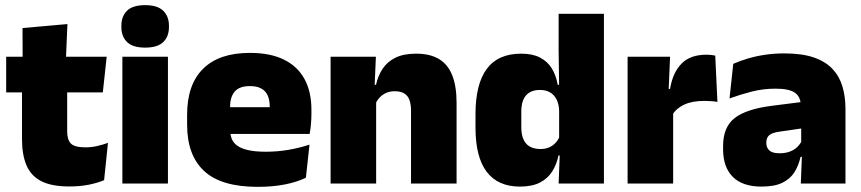

<svg xmlns="http://www.w3.org/2000/svg" viewBox="-20 -713 3345 746"><path d="M249 11.5Q180.5 11.5 140.2 -9.2Q100 -30 82.8 -71Q65.5 -112 65.5 -172V-436H241V-202Q241 -170 255.5 -155.2Q270 -140.5 312.5 -140.5Q335.5 -140.5 358.2 -145.8Q381 -151 399.5 -158L384.5 -13Q358.5 -2 324.5 4.8Q290.5 11.5 249 11.5ZM379.5 -354H4V-492.5H394.5ZM236 -480.5H68L67.5 -604L242 -619.5Z M632.5 0H455.5V-492.5H632.5ZM544 -528Q495.5 -528 473.5 -549.8Q451.5 -571.5 451.5 -608.5V-612.5Q451.5 -649.5 473.5 -671.2Q495.5 -693 544 -693Q592 -693 614.2 -671.2Q636.5 -649.5 636.5 -612.5V-608.5Q636.5 -571 614.2 -549.5Q592 -528 544 -528Z M981 13Q839.5 13 773.2 -48.5Q707 -110 707 -228.5V-267Q707 -384.5 769.2 -446Q831.5 -507.5 951 -507.5Q1030.5 -507.5 1083.5 -481.2Q1136.5 -455 1163.2 -405.8Q1190 -356.5 1190 -287V-271.5Q1190 -251.5 1188.2 -230.8Q1186.5 -210 1183 -192.5H1024.5Q1026.5 -223 1027.2 -250Q1028 -277 1028 -298.5Q1028 -324.5 1020 -342.2Q1012 -360 995 -369.2Q978 -378.5 951 -378.5Q910.5 -378.5 892.2 -357.5Q874 -336.5 874 -298V-253.5L875 -234.5V-203.5Q875 -188 880.5 -173.5Q886 -159 900.8 -147.8Q915.5 -136.5 942.8 -130Q970 -123.5 1013.5 -123.5Q1058 -123.5 1100.5 -130.8Q1143 -138 1182.5 -151L1168.5 -22.5Q1134 -5.5 1086.2 3.8Q1038.5 13 981 13ZM1147.5 -192.5H800.5V-296.5H1147.5Z M1754 0H1577V-283Q1577 -306.5 1571.2 -323.5Q1565.5 -340.5 1551.5 -349.5Q1537.5 -358.5 1513.5 -358.5Q1495 -358.5 1480.5 -352Q1466 -345.5 1455.8 -334.8Q1445.5 -324 1439.5 -310.5L1412.5 -383.5H1441Q1448.5 -418 1466.2 -445.2Q1484 -472.5 1515.8 -488.5Q1547.5 -504.5 1597 -504.5Q1651 -504.5 1685.8 -483.5Q1720.5 -462.5 1737.2 -420.2Q1754 -378 1754 -313.5ZM1441.5 0H1264.5V-492.5H1440.5L1435 -366L1441.5 -348Z M2000 12Q1915 12 1871.2 -45.2Q1827.5 -102.5 1827.5 -217V-269.5Q1827.5 -386 1871.2 -445.2Q1915 -504.5 2005 -504.5Q2049 -504.5 2078 -489.5Q2107 -474.5 2123.8 -447.5Q2140.5 -420.5 2147 -383.5H2192.5L2152.5 -281Q2152 -307 2143.2 -325.2Q2134.5 -343.5 2118.2 -353.5Q2102 -363.5 2078 -363.5Q2042.5 -363.5 2024 -342.5Q2005.5 -321.5 2005.5 -279.5V-219Q2005.5 -176.5 2024.2 -155.2Q2043 -134 2080.5 -134Q2099 -134 2113.8 -140.5Q2128.5 -147 2139 -158.5Q2149.5 -170 2155.5 -185L2199 -109H2150Q2143 -75 2126 -47.5Q2109 -20 2078.5 -4Q2048 12 2000 12ZM2326.5 0H2150.5L2155.5 -128.5L2152.5 -153V-350V-372.5L2150.5 -517V-659.5H2326.5Z M2593 -267.5 2542 -367.5H2583.5Q2593.5 -430 2627.5 -465.2Q2661.5 -500.5 2725 -500.5Q2734.5 -500.5 2742.8 -499.5Q2751 -498.5 2759 -497L2767.5 -317Q2757.5 -319 2743.8 -320Q2730 -321 2717 -321Q2670 -321 2639 -306.8Q2608 -292.5 2593 -267.5ZM2595.5 0H2418.5V-492.5H2583.5L2576.5 -329.5H2595.5Z M3265 0H3091.5L3096.5 -126L3093 -130.5V-283.5L3091.5 -301.5Q3091.5 -336 3069.2 -352.2Q3047 -368.5 2993.5 -368.5Q2945 -368.5 2900.2 -357Q2855.5 -345.5 2814.5 -330.5L2829 -465Q2854 -476 2884.5 -485.2Q2915 -494.5 2951 -500Q2987 -505.5 3027.5 -505.5Q3096 -505.5 3141.8 -489.8Q3187.5 -474 3214.5 -445.2Q3241.5 -416.5 3253.2 -377Q3265 -337.5 3265 -290ZM2939 12Q2865 12 2827.2 -25.8Q2789.5 -63.5 2789.5 -133V-145.5Q2789.5 -219.5 2834.8 -254.5Q2880 -289.5 2979.5 -302L3105 -318L3115.5 -217L3009 -201.5Q2980 -197.5 2968.8 -187.8Q2957.5 -178 2957.5 -159V-157Q2957.5 -139.5 2969.2 -128.5Q2981 -117.5 3008.5 -117.5Q3031.5 -117.5 3048.2 -123.8Q3065 -130 3076.2 -140.5Q3087.5 -151 3094 -163.5L3119 -103.5H3090.5Q3083 -70 3066.8 -44Q3050.5 -18 3020 -3Q2989.5 12 2939 12Z"/></svg>

Font: Anek Kannada ExtraBold
Style: Regular
Weight: 800
Version: Version 1.003